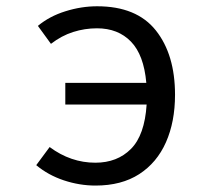

<svg xmlns="http://www.w3.org/2000/svg" viewBox="-20 -571 655 603"><path d="M285.1 -551.3Q409.2 -551.3 469.5 -475.4Q529.7 -399.5 529.7 -273.3Q529.7 -188.7 501.3 -124.4Q472.8 -60 417.2 -24.1Q361.5 11.8 280 11.8Q229.7 11.8 180.5 -4.6Q131.3 -21 93.8 -52.3L135.9 -109.2Q202.1 -60 279.5 -60Q348.2 -60 391.3 -103.3Q434.4 -146.7 440.5 -242.6H185.1V-310.8H439.5Q431.8 -398.5 391.3 -440.3Q350.8 -482.1 284.6 -482.1Q246.2 -482.1 209.7 -470.5Q173.3 -459 140 -433.3L99 -489.7Q135.4 -520 185.4 -535.6Q235.4 -551.3 285.1 -551.3Z"/></svg>

Font: FiraCode Nerd Font
Style: Regular
Weight: 400
Designer: Carrois Corporate, Edenspiekermann AG, Nikita Prokopov
Foundry: Carrois Corporate, Edenspiekermann AG, Nikita Prokopov
Version: Version 6.002;Nerd Fonts 2.1.0